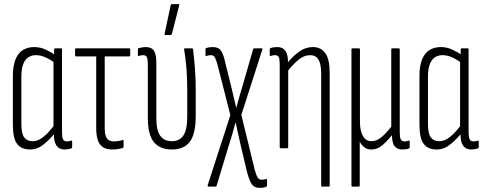

<svg xmlns="http://www.w3.org/2000/svg" viewBox="-20 -715 2333 926"><path d="M125 6Q83 6 62.5 -21Q42 -48 42 -114V-346Q42 -397 54.5 -428Q67 -459 90 -473.5Q113 -488 145 -488Q175 -488 202 -475Q229 -462 248 -449L245 -411Q221 -429 198 -439Q175 -449 153 -449Q134 -449 118 -439.5Q102 -430 92.5 -407Q83 -384 83 -344V-118Q83 -70 97 -52Q111 -34 137 -34Q166 -34 193 -57.5Q220 -81 246 -117L249 -78Q220 -42 190 -18Q160 6 125 6ZM292 6Q240 6 240 -66V-90L238 -94V-424L241 -439V-476Q241 -482 246 -482H274Q279 -482 279 -476V-77Q279 -54 284 -43.5Q289 -33 302 -33Q308 -33 313.5 -34Q319 -35 324 -37Q328 -38 328 -32V-6Q328 -1 323 1Q308 6 292 6Z M521 6Q494 6 477 -5Q460 -16 452 -38.5Q444 -61 444 -98V-443H347Q342 -443 342 -449V-476Q342 -482 347 -482H603Q608 -482 608 -476V-449Q608 -443 603 -443H485V-98Q485 -61 496 -47Q507 -33 530 -33Q541 -33 552 -35Q563 -37 572 -40Q576 -42 576 -35V-7Q576 -3 572 -1Q564 1 550.5 3.5Q537 6 521 6Z M809 6Q751 6 722 -30Q693 -66 693 -146V-405Q693 -428 688.5 -438.5Q684 -449 671 -449Q665 -449 659.5 -448Q654 -447 649 -445Q645 -444 645 -449V-477Q645 -482 649 -483Q657 -485 666 -486.5Q675 -488 683 -488Q711 -488 722.5 -470Q734 -452 734 -414V-145Q734 -86 753 -60Q772 -34 809 -34Q846 -34 864.5 -61.5Q883 -89 883 -151V-282Q883 -340 879 -388Q875 -436 868 -476Q867 -482 873 -482H905Q910 -482 911 -477Q916 -438 920 -388Q924 -338 924 -281V-156Q924 -70 896 -32Q868 6 809 6ZM778 -546Q773 -546 774 -553L803 -689Q804 -695 810 -695H840Q847 -695 844 -688L809 -551Q807 -546 803 -546Z M1232 191Q1205 191 1193 171.5Q1181 152 1171 113L1141 -13Q1135 -41 1129 -67.5Q1123 -94 1117 -122H1115Q1108 -94 1100 -67Q1092 -40 1083 -12L1025 180Q1024 185 1020 185H986Q980 185 982 177L1091 -160L1030 -399Q1023 -425 1017 -437Q1011 -449 998 -449Q993 -449 987 -448Q981 -447 975 -445Q971 -444 971 -450V-477Q971 -482 974 -483Q982 -486 990.5 -487Q999 -488 1007 -488Q1035 -488 1047 -469Q1059 -450 1067 -410L1095 -298Q1101 -273 1107 -247.5Q1113 -222 1119 -196H1120Q1127 -222 1134 -247.5Q1141 -273 1149 -298L1201 -478Q1202 -482 1207 -482H1241Q1247 -482 1245 -475L1144 -161L1208 102Q1215 128 1222 140Q1229 152 1241 152Q1247 152 1253 151Q1259 150 1264 148Q1268 147 1268 153V179Q1268 183 1265 185Q1258 189 1249.5 190Q1241 191 1232 191Z M1534 185Q1529 185 1529 179V-360Q1529 -406 1516 -427.5Q1503 -449 1476 -449Q1447 -449 1420 -427Q1393 -405 1366 -370L1363 -408Q1393 -445 1423.5 -466.5Q1454 -488 1489 -488Q1528 -488 1549 -458.5Q1570 -429 1570 -364V179Q1570 185 1565 185ZM1335 0Q1329 0 1329 -6V-406Q1329 -429 1324.5 -439Q1320 -449 1307 -449Q1301 -449 1295.5 -448Q1290 -447 1285 -445Q1281 -444 1281 -449V-477Q1281 -481 1285 -483Q1293 -486 1301.5 -487Q1310 -488 1318 -488Q1344 -488 1356.5 -469.5Q1369 -451 1369 -417V-398L1370 -385V-6Q1370 0 1365 0Z M1680 185Q1675 185 1675 179V-476Q1675 -482 1680 -482H1711Q1716 -482 1716 -476V-126Q1716 -84 1730.5 -59Q1745 -34 1771 -34Q1797 -34 1820 -53.5Q1843 -73 1867 -104V-476Q1867 -482 1872 -482H1902Q1908 -482 1908 -476V-77Q1908 -54 1912.5 -43.5Q1917 -33 1931 -33Q1937 -33 1942 -34Q1947 -35 1952 -37Q1956 -38 1956 -32V-5Q1956 -1 1952 1Q1945 4 1936.5 5Q1928 6 1920 6Q1898 6 1885 -7.5Q1872 -21 1870 -61V-63Q1846 -33 1823 -13.5Q1800 6 1770 6Q1750 6 1736 -5.5Q1722 -17 1715 -32V179Q1715 185 1710 185Z M2086 6Q2044 6 2023.5 -21Q2003 -48 2003 -114V-346Q2003 -397 2015.5 -428Q2028 -459 2051 -473.5Q2074 -488 2106 -488Q2136 -488 2163 -475Q2190 -462 2209 -449L2206 -411Q2182 -429 2159 -439Q2136 -449 2114 -449Q2095 -449 2079 -439.5Q2063 -430 2053.5 -407Q2044 -384 2044 -344V-118Q2044 -70 2058 -52Q2072 -34 2098 -34Q2127 -34 2154 -57.5Q2181 -81 2207 -117L2210 -78Q2181 -42 2151 -18Q2121 6 2086 6ZM2253 6Q2201 6 2201 -66V-90L2199 -94V-424L2202 -439V-476Q2202 -482 2207 -482H2235Q2240 -482 2240 -476V-77Q2240 -54 2245 -43.5Q2250 -33 2263 -33Q2269 -33 2274.5 -34Q2280 -35 2285 -37Q2289 -38 2289 -32V-6Q2289 -1 2284 1Q2269 6 2253 6Z"/></svg>

Font: Sofia Sans Extra Condensed Light
Style: Regular
Weight: 300
Designer: Botio Nikoltchev, Ani Petrova
Foundry: lettersoup
Version: Version 4.101